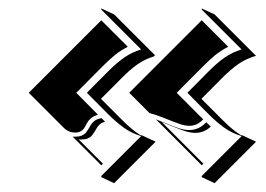

<svg xmlns="http://www.w3.org/2000/svg" viewBox="-20 -445 621 448"><path d="M47.1 -228.5 216.3 -397.7 278.1 -335.9Q260.7 -326.9 247.6 -316.2Q234.4 -305.4 219.7 -290.5L158 -228.5L208.7 -177.2Q199.2 -174.8 193 -169.7Q186.8 -164.6 183.7 -158.9Q180.7 -153.3 177.6 -147.9Q174.6 -142.6 169.2 -139.2Q163.8 -135.7 155.3 -135.7Q139.9 -135.7 128.4 -147.2ZM149.4 -126.2Q152.3 -126 155.3 -126Q164.1 -126 170.4 -128.5Q176.8 -131.1 180.1 -135.1Q183.3 -139.2 186.5 -144.2Q189.7 -149.2 192.1 -153.7Q194.6 -158.2 199.6 -162.2Q204.6 -166.3 211.2 -168L216.8 -169.4L225.1 -161.1Q218.5 -159.4 213.6 -155.4Q208.7 -151.4 206.2 -146.9Q203.6 -142.3 200.6 -137.5Q197.5 -132.6 194.2 -128.5Q190.9 -124.5 184.6 -121.9Q178.2 -119.4 169.4 -119.4Q166.5 -119.4 163.6 -119.6L220.2 -63L216.3 -59.3ZM182.9 -228.5 184.1 -230 232.2 -278.3Q251.7 -298.1 269.8 -310.7Q287.8 -323.2 309.3 -329.6L216.3 -422.6V-425.3L246.3 -411.4L341.6 -316.2L338.6 -313.2Q317.9 -306.9 300.4 -294.6Q283 -282.2 263.7 -262.7L215.6 -214.4L263.7 -166.3Q287.4 -142.3 306.9 -130.1Q309.6 -129.2 313 -128.4L343 -114.3L246.3 -17.6L216.3 -31.7V-34.4L309.3 -127.4Q286.6 -134.3 268.6 -147.3Q250.5 -160.4 232.2 -178.7L184.1 -227.1ZM281.5 -228.5 450.7 -397.7 512.5 -335.9Q495.1 -326.9 481.9 -316.2Q468.8 -305.4 454.1 -290.5L392.3 -228.5L454.1 -166.5Q440.2 -151.4 421.9 -151.4Q411.4 -151.4 397.3 -156.4Q383.3 -161.4 364.1 -169.2Q345 -177 328.9 -181.2ZM343.8 -166.5Q353.3 -163.1 370.6 -155.9Q387.9 -148.7 399.5 -145.1Q411.1 -141.6 421.9 -141.6Q444.3 -141.6 461.2 -159.7L471.9 -149.7Q456.3 -135 436 -135Q425.3 -135 413.7 -138.5Q402.1 -142.1 384.8 -149.3Q367.4 -156.5 357.9 -159.9L454.6 -63L450.7 -59.3ZM417.2 -228.5 466.6 -278.3Q486.1 -298.1 504.2 -310.7Q522.2 -323.2 543.7 -329.6L450.7 -422.6V-425.3L480.7 -411.4L577.4 -314.7Q555.2 -308.6 536.7 -295.9Q518.3 -283.2 498 -262.7L450 -214.4L498 -166.3Q521.7 -142.3 541.3 -130.1Q543.7 -129.4 547.4 -128.4L577.4 -114.3L480.7 -17.6L450.7 -31.7V-34.4L543.7 -127.4Q521 -134.3 502.9 -147.3Q484.9 -160.4 466.6 -178.7Z"/></svg>

Font: AgreloyS1
Style: Medium
Weight: 400
Designer: gluk
Foundry: gluk
Version: Version 0.27